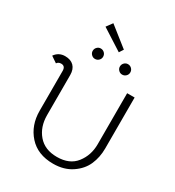

<svg xmlns="http://www.w3.org/2000/svg" viewBox="-246 -1207 1239 1358"><g transform="rotate(30 373.5 -528.0)"><path d="M432 -940 410 -906 238 -1016 274 -1065ZM287 -866Q305 -866 317.5 -853.5Q330 -841 330 -823Q330 -806 317.5 -793.5Q305 -781 287 -781Q270 -781 257.5 -793.5Q245 -806 245 -823Q245 -841 257.5 -853.5Q270 -866 287 -866ZM509 -866Q527 -866 539.5 -853.5Q552 -841 552 -823Q552 -806 539.5 -793.5Q527 -781 509 -781Q492 -781 479.5 -793.5Q467 -806 467 -823Q467 -841 479.5 -853.5Q492 -866 509 -866ZM64 -616 14 -650Q44 -693 96 -693Q142 -693 167.5 -667.5Q193 -642 193 -595V-268Q193 -172 247 -109Q301 -46 400 -46Q503 -46 554.5 -112Q606 -178 606 -268V-685H667V-268Q667 -197 640.5 -136Q614 -75 551.5 -33Q489 9 401 9Q274 9 203 -70.5Q132 -150 132 -268V-595Q131 -633 98 -633Q75 -633 64 -616Z"/></g></svg>

Font: Bellota
Style: Regular
Weight: 400
Designer: Kemie Guaida
Foundry: Kemie Guaida
Version: Version 1.000;PS 002.000;hotconv 1.0.70;makeotf.lib2.5.58329